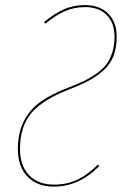

<svg xmlns="http://www.w3.org/2000/svg" viewBox="-20 -710 476 740"><path d="M307.6 -690.4Q364.7 -690.4 397.2 -657.5Q429.7 -624.5 429.7 -568.8Q429.7 -526.4 417.7 -494.9Q405.8 -463.4 379.6 -439.7Q353.5 -416 323.2 -399.7Q293 -383.3 246.1 -365.2Q147 -327.1 102.1 -275.6Q57.1 -224.1 57.1 -134.8Q57.1 -71.3 92 -34.9Q127 1.5 188 1.5Q239.7 1.5 280 -18.3Q320.3 -38.1 357.4 -75.7L362.3 -69.8Q284.2 9.3 187.5 9.3Q123 9.3 85.9 -29.5Q48.8 -68.4 48.8 -134.8Q48.8 -197.3 71.8 -242.7Q94.7 -288.1 135.7 -317.4Q176.8 -346.7 243.7 -372.6Q279.8 -386.2 304.7 -398.4Q329.6 -410.6 353.3 -427.5Q377 -444.3 390.9 -463.4Q404.8 -482.4 413.1 -509Q421.4 -535.6 421.4 -568.4Q421.4 -621.1 391.4 -651.9Q361.3 -682.6 307.6 -682.6Q264.6 -682.6 229 -666.5Q193.4 -650.4 154.8 -618.7L149.9 -625Q189 -657.2 225.8 -673.8Q262.7 -690.4 307.6 -690.4Z"/></svg>

Font: Fira Sans Compressed Eight
Style: Italic
Weight: 100
Width: 3
Italic angle: -8°
Designer: Carrois Corporate & Edenspiekermann AG
Foundry: Carrois Corporate GbR & Edenspiekermann AG
Version: Version 4.203;PS 004.203;hotconv 1.0.88;makeotf.lib2.5.64775